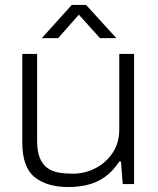

<svg xmlns="http://www.w3.org/2000/svg" viewBox="-20 -744 639 776"><path d="M258 12Q169 12 119.5 -28.5Q70 -69 70 -168V-526H130V-176Q130 -132 141 -105.5Q152 -79 171.5 -65Q191 -51 217.5 -46.5Q244 -42 274 -42Q321 -42 363.5 -63Q406 -84 434 -124.5Q462 -165 462 -220V-526H522V0H476L469 -91H462Q435 -50 402 -27.5Q369 -5 332 3.5Q295 12 258 12ZM149 -590 270 -724H328L450 -590H384L283 -702H314L215 -590Z"/></svg>

Font: Archivo SemiExpanded ExtraLight
Style: Regular
Weight: 250
Width: 6
Designer: Hector Gatti
Foundry: Omnibus-Type
Version: Version 2.001